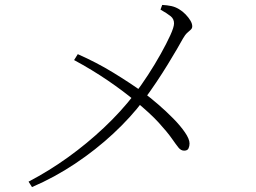

<svg xmlns="http://www.w3.org/2000/svg" viewBox="-20 -752 1040 780"><path d="M110 8 96 -14Q180 -58 257 -113.5Q334 -169 402.5 -233.5Q471 -298 526 -369Q553 -404 581 -447Q609 -490 633 -533Q657 -576 672 -609Q687 -642 687 -657Q687 -675 673.5 -686Q660 -697 632 -713L639 -732Q659 -731 675.5 -727.5Q692 -724 707 -715Q722 -706 734 -693.5Q746 -681 753.5 -668.5Q761 -656 761 -645Q761 -637 755 -631.5Q749 -626 740.5 -618.5Q732 -611 723 -595Q716 -582 700 -554.5Q684 -527 662 -491Q640 -455 614.5 -417Q589 -379 563 -344Q511 -275 440 -209Q369 -143 285 -87Q201 -31 110 8ZM281 -508 296 -532Q373 -498 440 -457Q507 -416 563 -376Q590 -356 622.5 -328Q655 -300 684 -270.5Q713 -241 731.5 -214Q750 -187 750 -169Q750 -159 746 -149.5Q742 -140 728 -140Q715 -140 705 -152.5Q695 -165 677.5 -190Q660 -215 625.5 -253Q591 -291 530 -341Q481 -382 418 -425Q355 -468 281 -508Z"/></svg>

Font: Noto Serif SC
Style: Regular
Weight: 200
Designer: Ryoko NISHIZUKA 西塚涼子 (kana & ideographs); Frank Grießhammer (Latin, Greek & Cyrillic); Wenlong ZHANG 张文龙 (bopomofo); San
Foundry: Adobe
Version: Version 2.001;hotconv 1.1.0;makeotfexe 2.6.0